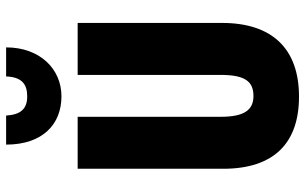

<svg xmlns="http://www.w3.org/2000/svg" viewBox="-205 -783 998 628"><g transform="rotate(-90 294.0 -469.0)"><path d="M453 -948H358C356 -897 333 -879 293 -879C252 -879 233 -900 230 -948H135C135 -829 201 -767 293 -767C382 -767 453 -837 453 -948ZM533 -242V-714H363V-247C363 -167 342 -139 294 -139C249 -139 226 -168 226 -246V-714H56V-238C56 -72 140 10 292 10C448 10 533 -77 533 -242Z"/></g></svg>

Font: Noto Sans Arabic ExtCond Blk
Style: Regular
Weight: 900
Width: 2
Designer: Monotype Design Team, Nadine Chahine, Nizar Qandah and Khaled Hosny
Foundry: Monotype Imaging Inc.
Version: Version 2.012